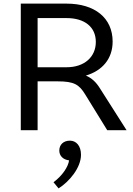

<svg xmlns="http://www.w3.org/2000/svg" viewBox="-20 -720 738 1062"><path d="M348 -348H188V-620H348C448 -620 510 -571 510 -488C510 -406 448 -348 348 -348ZM367 58C331 58 308 80 308 113C308 141 328 163 362 167C358 201 326 251 276 288L304 322C363 285 428 208 428 136C428 86 401 58 367 58ZM95 0H188V-270H300C390 -270 418 -252 451 -198L573 0H680L533 -231C512 -265 488 -288 455 -302C546 -329 603 -395 603 -490C603 -621 504 -700 348 -700H95Z"/></svg>

Font: Gully
Style: Regular
Weight: 400
Designer: jaikishan Patel
Foundry: MagicType
Version: Version 1.000;Glyphs 3.2 (3242)